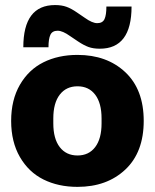

<svg xmlns="http://www.w3.org/2000/svg" viewBox="-20 -726 610 756"><path d="M285.2 9.8Q209.5 9.8 151.1 -19.3Q92.8 -48.3 58.3 -107.9Q23.9 -167.5 23.9 -250Q23.9 -332.5 58.3 -392.1Q92.8 -451.7 151.1 -480.7Q209.5 -509.8 285.2 -509.8Q400.9 -509.8 473.4 -441.7Q545.9 -373.5 545.9 -250Q545.9 -126.5 473.4 -58.3Q400.9 9.8 285.2 9.8ZM71.8 -540Q71.8 -706.1 196.8 -706.1Q222.7 -706.1 241.7 -699.2Q260.7 -692.4 283.2 -676.8L314 -655.8Q343.3 -634.8 362.8 -634.8Q383.8 -634.8 391.4 -650.6Q398.9 -666.5 398.9 -700.2H498Q498 -534.2 373 -534.2Q347.2 -534.2 328.4 -541Q309.6 -547.9 287.1 -563L255.9 -584Q226.6 -605 207 -605Q186 -605 178.5 -589.1Q170.9 -573.2 170.9 -540ZM189.9 -240.2Q189.9 -179.7 215.3 -146.7Q240.7 -113.8 285.2 -113.8Q329.6 -113.8 354.7 -146.7Q379.9 -179.7 379.9 -240.2V-259.8Q379.9 -320.3 354.7 -353.3Q329.6 -386.2 285.2 -386.2Q240.7 -386.2 215.3 -353.3Q189.9 -320.3 189.9 -259.8Z"/></svg>

Font: TASA Orbiter Display Black
Style: Regular
Weight: 900
Designer: Weizhong Zhang
Version: Version 1.000;Glyphs 3.1.2 (3151)